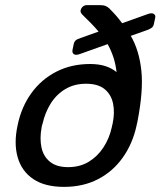

<svg xmlns="http://www.w3.org/2000/svg" viewBox="-20 -720 627 750"><path d="M230.1 10Q155.2 10 110 -20.5Q64.7 -50.9 49 -105.7Q33.4 -160.4 48.8 -230.8Q63.5 -302.1 102.4 -356Q141.4 -409.9 199.9 -439.9Q258.4 -470 332.1 -470Q365.3 -470 391.1 -461.9Q416.8 -453.7 435.4 -438.3Q431.6 -470.2 422.7 -497.1Q413.7 -524 400.4 -547.6L291.9 -508.9Q282.9 -505.9 278.3 -505.9Q270.1 -505.9 266 -510.7Q261.9 -515.4 263.1 -524.4L267.4 -545.1Q269.4 -556.7 275.6 -562.2Q281.8 -567.6 294.8 -571.6L365.1 -596.6Q352.3 -611.7 337.4 -627.3Q322.4 -643 306.3 -658.2Q298.1 -665.6 296 -670.6Q293.9 -675.6 294.9 -679.6Q296.9 -688.6 303.7 -694.3Q310.4 -700 319.4 -700H370.9Q384.4 -700 392.8 -696.4Q401.1 -692.8 407.1 -687Q421.4 -672.7 433.8 -658.6Q446.2 -644.4 457.1 -629.3L557.3 -665.1Q565.5 -668.1 570.9 -668.1Q579.1 -668.1 583.6 -663.3Q588.1 -658.6 586.1 -649.6L581.7 -628.9Q579.7 -617.5 573.7 -612.4Q567.6 -607.4 554.4 -602.4L490.9 -579.9Q523.4 -524.3 532.1 -445Q540.7 -365.6 516.4 -242.5Q515.2 -238.9 514.6 -235.4Q513.9 -231.9 513.2 -228.3Q497.9 -158.4 459.4 -104.3Q420.9 -50.1 362.9 -20.1Q304.9 10 230.1 10ZM246.2 -67.1Q291.6 -67.1 326.2 -87.8Q360.8 -108.6 384 -144.1Q407.3 -179.7 416.8 -223.3Q417.7 -226.9 418.1 -229.9Q418.4 -232.9 419.8 -236.5Q429.1 -280.1 421.6 -315.7Q414.1 -351.3 388.3 -372.1Q362.6 -392.9 315.9 -392.9Q270.3 -392.9 235.3 -372.1Q200.4 -351.3 178.1 -315.7Q155.9 -280.1 146.2 -236.5Q144.6 -232.1 143.7 -228.8Q142.9 -225.5 142.5 -221.9Q134.6 -179.1 142.1 -143.8Q149.6 -108.6 175.5 -87.8Q201.4 -67.1 246.2 -67.1Z"/></svg>

Font: Rubik Light
Style: Italic
Weight: 300
Italic angle: -12°
Designer: Hubert and Fischer
Foundry: Hubert and Fischer
Version: Version 2.300;gftools[0.9.30]